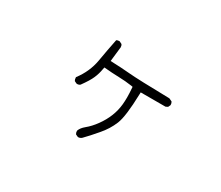

<svg xmlns="http://www.w3.org/2000/svg" viewBox="-101 -765 1202 1042"><g transform="rotate(30 500.0 -243.5)"><path d="M457.5 38.1Q470.2 38.1 480 29.3Q510.3 -1.5 547.9 -45.9Q585.4 -88.9 606 -139.2Q626.5 -189.5 630.4 -329.6L630.9 -342.3H786.1L798.8 -348.6L805.2 -361.8Q805.7 -363.3 805.7 -364.3Q805.7 -375.5 800.3 -383.3L781.7 -392.1Q584 -396 529.3 -400.9Q474.6 -405.8 404.3 -408.2L413.6 -491.2Q414.6 -495.1 414.6 -499Q414.6 -510.3 408.7 -517.6L394 -524.9Q392.6 -525.4 391.6 -525.4Q381.3 -525.4 374 -521Q359.4 -449.2 347.2 -377.4Q334 -302.2 285.2 -238.3Q285.2 -237.8 285.2 -236.8Q285.2 -225.1 291 -216.3L305.2 -209.5Q306.6 -209 310.1 -209Q313.5 -209 318.1 -210.4Q322.8 -211.9 327.1 -215.3Q360.8 -261.7 372.6 -289.6Q384.8 -317.4 390.1 -349.1L392.6 -360.8Q445.3 -356 485.8 -355Q527.3 -354 567.4 -348.1L577.6 -346.2Q580.6 -307.1 580.6 -282.7Q580.6 -258.3 578.6 -237.8Q570.8 -158.2 518.6 -86.4Q493.2 -51.3 465.3 -28.8Q442.9 -10.3 436 8.8Q435.5 10.3 435.5 11.7Q435.5 22.9 440.9 30.8L455.6 37.6Q456.5 38.1 457.5 38.1Z"/></g></svg>

Font: NaikaiFont
Style: ExtraLight
Weight: 200
Version: Version 1.89